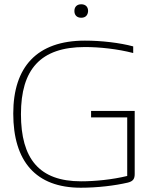

<svg xmlns="http://www.w3.org/2000/svg" viewBox="-20 -869 704 898"><path d="M603 -621V-652C540 -669 454 -679 377 -679C152 -679 42 -555 42 -338C42 -115 147 9 358 9C437 9 518 -1 578 -15C602 -21 610 -32 610 -55V-350H406V-320H575V-46C505 -29 425 -21 359 -21C163 -21 78 -127 78 -335C78 -544 169 -649 377 -649C446 -649 530 -640 603 -621ZM328 -817C328 -799 339 -786 360 -786C381 -786 391 -799 392 -817V-818C392 -837 380 -849 360 -849C339 -849 328 -836 328 -818Z"/></svg>

Font: LT Wave Alt Thin
Style: Regular
Weight: 100
Designer: Daniel Lyons
Version: Version 2.5 (Glyphs App)